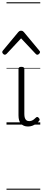

<svg xmlns="http://www.w3.org/2000/svg" viewBox="-58 -1111 379 1712"><path d="M192 17Q171 17 155.5 10.5Q140 4 129 -8Q118 -20 112.5 -38.5Q107 -57 107 -82V-496Q107 -506 113 -510.5Q119 -515 132 -515Q146 -515 152.5 -510.5Q159 -506 159 -496V-94Q159 -74 163.5 -60Q168 -46 177.5 -38.5Q187 -31 202 -31Q213 -31 223 -34.5Q233 -38 243 -45.5Q253 -53 263 -63Q269 -69 275.5 -68Q282 -67 288 -59Q293 -54 295 -48Q297 -42 292 -35Q281 -20 264.5 -8Q248 4 229.5 10.5Q211 17 192 17ZM-15 -623Q-23 -623 -30.5 -631Q-38 -639 -38 -647Q-38 -649 -37 -652Q-36 -655 -33 -659L105 -825Q110 -831 115.5 -834Q121 -837 130 -837Q139 -837 144.5 -834Q150 -831 155 -825L293 -659Q297 -655 298 -652Q299 -649 299 -647Q299 -639 291 -631Q283 -623 275 -623Q270 -623 266.5 -625.5Q263 -628 259 -632L130 -769L2 -632Q-2 -628 -6 -625.5Q-10 -623 -15 -623ZM0 571H301V581H0ZM0 -20H301V0H0ZM0 -505H301V-500H0ZM0 -1091H301V-1081H0Z"/></svg>

Font: Playwrite PT Guides
Style: Regular
Weight: 400
Designer: Veronika Burian, José Scaglione
Foundry: TypeTogether
Version: Version 1.003